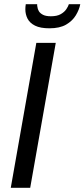

<svg xmlns="http://www.w3.org/2000/svg" viewBox="-20 -889 400 909"><path d="M31 0 152 -686H244L123 0ZM214 -755Q171 -755 146 -767.5Q121 -780 110.5 -800.5Q100 -821 100 -845Q100 -851 100.5 -857Q101 -863 102 -869H156Q156 -867 156 -863Q156 -859 157 -857Q158 -846 164 -836Q170 -826 183.5 -819Q197 -812 221 -812Q250 -812 267.5 -822Q285 -832 294 -845.5Q303 -859 306 -869H360Q355 -843 339 -816.5Q323 -790 293 -772.5Q263 -755 214 -755Z"/></svg>

Font: Archivo SemiCondensed
Style: Italic
Weight: 400
Width: 4
Italic angle: -10°
Designer: Hector Gatti
Foundry: Omnibus-Type
Version: Version 2.001